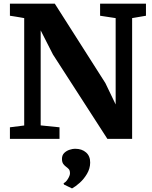

<svg xmlns="http://www.w3.org/2000/svg" viewBox="-20 -763 836 1055"><path d="M34.5 0V-63.5L113 -73.5V-663.5Q100 -666 86.8 -668.2Q73.5 -670.5 60.5 -672.5Q47.5 -674.5 34.5 -676.5V-743H281L559 -306.5L615.5 -189V-663.5L530 -676.5V-743H782V-676.5L706 -663.5V0H570L271 -463.5L203.5 -596V-74L307 -63.5V0ZM475.5 131Q475 163.5 458 192.2Q441 221 418 241.5Q395 262 376.5 272H375L331.5 251L329.5 243.5Q342.5 238 353.5 219.5Q364.5 201 364.5 189.5Q364.5 173.5 357.8 166.2Q351 159 344 154Q336 148.5 328.2 138.5Q320.5 128.5 320.5 110Q320.5 89.5 333.2 77.2Q346 65 362.8 59.8Q379.5 54.5 390.5 54.5H393.5Q430 54.5 453 74.8Q476 95 475.5 131Z"/></svg>

Font: Merriweather Light 18pt ExtraBold
Style: Regular
Weight: 800
Version: Version 2.100